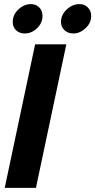

<svg xmlns="http://www.w3.org/2000/svg" viewBox="-20 -915 464 935"><path d="M42 -808Q42 -843 69.5 -869Q97 -895 130 -895Q155 -895 171 -879Q187 -863 187 -838Q187 -803 160.5 -777.5Q134 -752 100 -752Q75 -752 58.5 -767.5Q42 -783 42 -808ZM277 -808Q277 -843 305 -869Q333 -895 367 -895Q392 -895 408 -878.5Q424 -862 424 -837Q424 -803 396.5 -777.5Q369 -752 337 -752Q311 -752 294 -768Q277 -784 277 -808ZM151 -699H303L155 0H3Z"/></svg>

Font: Prompt SemiBold
Style: Italic
Weight: 600
Italic angle: -12°
Designer: Katatrad Team
Foundry: CadsonDemak
Version: Version 1.001